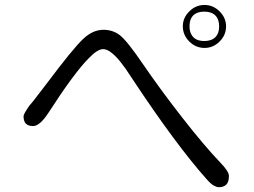

<svg xmlns="http://www.w3.org/2000/svg" viewBox="-20 -781 1040 785"><path d="M727.5 -673.8Q727.5 -637.7 753.9 -611.3Q780.3 -585 816.4 -585Q851.6 -585 877.9 -611.3Q904.3 -637.7 904.3 -672.9Q904.3 -708 877.9 -734.4Q851.6 -760.7 815.9 -760.7Q780.3 -760.7 753.9 -734.4Q727.5 -708 727.5 -673.8ZM754.9 -673.8Q754.9 -712.9 782.2 -726.6Q795.9 -733.4 815.4 -733.4Q844.7 -733.4 860.4 -717.8Q876 -702.1 876 -673.3Q876 -644.5 860.4 -628.9Q844.7 -613.3 815.4 -613.3Q775.4 -613.3 761.7 -641.6Q754.9 -654.3 754.9 -673.8ZM401.4 -580.1Q417 -580.1 434.6 -566.4Q468.8 -541 517.6 -463.9Q700.2 -187.5 827.1 -45.9Q842.8 -28.3 854.5 -22Q866.2 -15.6 875 -15.6Q894.5 -15.6 905.3 -26.4Q916 -37.1 916 -61.5Q916 -80.1 880.9 -116.2Q815.4 -184.6 726.6 -298.3Q637.7 -412.1 565.4 -517.6Q497.1 -618.2 466.8 -639.6Q438.5 -659.2 403.3 -659.2Q359.4 -659.2 320.3 -622.1Q279.3 -584 168 -435.5Q110.4 -359.4 99.6 -348.6Q78.1 -317.4 76.2 -306.6Q76.2 -285.2 85.9 -275.4Q95.7 -265.6 115.2 -265.6Q142.6 -265.6 177.7 -319.3Q284.2 -484.4 343.8 -543.9Q378.9 -580.1 401.4 -580.1Z"/></svg>

Font: FakePearl
Style: ExtraLight
Weight: 300
Version: Version 1.2